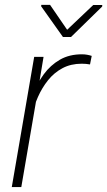

<svg xmlns="http://www.w3.org/2000/svg" viewBox="-20 -759 435 779"><path d="M141.6 -437.5 66.4 0H27.8L118.7 -528.3H156.7ZM352.1 -532.2 345.2 -497.6Q336.9 -499 328.6 -499.8Q320.3 -500.5 311.5 -500.5Q267.6 -500.5 233.6 -482.4Q199.7 -464.4 175 -433.6Q150.4 -402.8 134 -365.7Q117.7 -328.6 109.4 -290.5L89.8 -286.6Q97.7 -331.1 114 -375.7Q130.4 -420.4 157.5 -457.5Q184.6 -494.6 223.1 -516.8Q261.7 -539.1 314 -538.6Q323.7 -538.6 333.3 -536.9Q342.8 -535.2 352.1 -532.2ZM183.1 -739.3 252.4 -638.2 358.4 -738.8H395L394.5 -732.4L268.1 -608.9H235.4L147 -733.4L147.5 -739.3Z"/></svg>

Font: Roboto ExtraLight
Style: Italic
Weight: 250
Designer: Christian Robertson
Foundry: Google
Version: Version 3.009; 2024